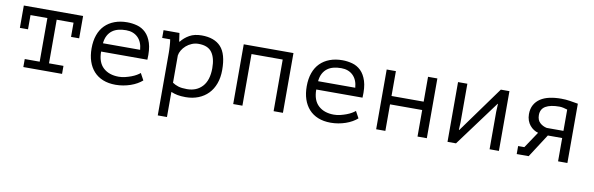

<svg xmlns="http://www.w3.org/2000/svg" viewBox="-49 -948 4897 1582"><g transform="rotate(10 2400.0 -156.5)"><path d="M52 -500H548V-313H480V-432H339V-67H460V0H136V-67H261V-432H120V-313H52Z M1129 -63Q1111 -47 1086.5 -33Q1062 -19 1033 -9Q1004 1 972.5 6.5Q941 12 909 12Q849 12 803 -6.5Q757 -25 726 -59.5Q695 -94 679 -142Q663 -190 663 -250Q663 -313 680.5 -362Q698 -411 731 -444Q764 -477 811 -494.5Q858 -512 916 -512Q958 -512 999 -501Q1040 -490 1071.5 -459.5Q1103 -429 1120 -375.5Q1137 -322 1132 -237H745Q745 -147 793.5 -102.5Q842 -58 923 -58Q950 -58 976.5 -64.5Q1003 -71 1027 -80Q1051 -89 1069.5 -100Q1088 -111 1098 -120ZM918 -446Q885 -446 855.5 -439Q826 -432 803.5 -415.5Q781 -399 766.5 -372.5Q752 -346 748 -307H1059Q1054 -373 1016.5 -409.5Q979 -446 918 -446Z M1296 -325Q1296 -334 1295.5 -348.5Q1295 -363 1294 -378.5Q1293 -394 1291.5 -409Q1290 -424 1288 -435H1221V-500H1354L1364 -430H1369Q1396 -465 1437.5 -488.5Q1479 -512 1539 -512Q1646 -512 1700 -453Q1754 -394 1754 -260Q1754 -197 1735.5 -146.5Q1717 -96 1683 -61Q1649 -26 1601 -7Q1553 12 1495 12Q1474 12 1457.5 10.5Q1441 9 1427.5 6.5Q1414 4 1401 0Q1388 -4 1373 -10V200H1296ZM1526 -439Q1496 -439 1469.5 -428Q1443 -417 1422.5 -399Q1402 -381 1389 -359Q1376 -337 1373 -315V-87Q1395 -72 1422.5 -63.5Q1450 -55 1495 -55Q1575 -55 1623 -107.5Q1671 -160 1671 -261Q1671 -346 1637.5 -392.5Q1604 -439 1526 -439Z M2230 -432H1969V0H1892V-500H2308V0H2230Z M2929 -63Q2911 -47 2886.5 -33Q2862 -19 2833 -9Q2804 1 2772.5 6.5Q2741 12 2709 12Q2649 12 2603 -6.5Q2557 -25 2526 -59.5Q2495 -94 2479 -142Q2463 -190 2463 -250Q2463 -313 2480.5 -362Q2498 -411 2531 -444Q2564 -477 2611 -494.5Q2658 -512 2716 -512Q2758 -512 2799 -501Q2840 -490 2871.5 -459.5Q2903 -429 2920 -375.5Q2937 -322 2932 -237H2545Q2545 -147 2593.5 -102.5Q2642 -58 2723 -58Q2750 -58 2776.5 -64.5Q2803 -71 2827 -80Q2851 -89 2869.5 -100Q2888 -111 2898 -120ZM2718 -446Q2685 -446 2655.5 -439Q2626 -432 2603.5 -415.5Q2581 -399 2566.5 -372.5Q2552 -346 2548 -307H2859Q2854 -373 2816.5 -409.5Q2779 -446 2718 -446Z M3434 -222H3165V0H3088V-500H3165V-292H3434V-500H3512V0H3434Z M4037 -314 4040 -380H4037L3756 0H3685V-500H3763V-177L3760 -114H3764L4043 -500H4115V0H4037Z M4610 -195H4490L4364 0H4264V-67H4316L4407 -203Q4388 -208 4370 -219.5Q4352 -231 4337.5 -248.5Q4323 -266 4314.5 -289.5Q4306 -313 4306 -342Q4306 -387 4324 -419.5Q4342 -452 4374 -473Q4406 -494 4450 -503.5Q4494 -513 4547 -513Q4585 -513 4619 -507.5Q4653 -502 4688 -496V0H4610ZM4610 -255V-433Q4596 -438 4577 -442Q4558 -446 4544 -446Q4468 -446 4428 -422.5Q4388 -399 4388 -348Q4388 -307 4412 -284.5Q4436 -262 4470 -255Z"/></g></svg>

Font: PT Mono
Style: Regular
Weight: 400
Monospace: yes
Designer: A.Korolkova, I.Chaeva
Foundry: ParaType Ltd
Version: Version 1.001W OFL